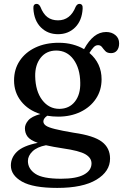

<svg xmlns="http://www.w3.org/2000/svg" viewBox="-20 -694 618 963"><path d="M351 -28Q450 -14 491 17Q532 48 532 101.5Q532 166 463.8 207.2Q395.5 248.5 267 248.5Q146 248.5 90.2 216.8Q34.5 185 34.5 136Q34.5 96.5 65.2 66.8Q96 37 169.5 22.5Q131.5 9 118.2 -8.8Q105 -26.5 105 -50.5Q105 -70.5 121.8 -90.2Q138.5 -110 182.5 -122Q121 -141.5 85.8 -186.2Q50.5 -231 50.5 -290.5Q50.5 -346.5 78.8 -389Q107 -431.5 157.5 -455.5Q208 -479.5 275 -479.5Q312 -479.5 344 -471Q376 -462.5 401.5 -447.5L402.5 -449Q425 -490 452.2 -511.8Q479.5 -533.5 512.5 -533.5Q540 -533.5 558.8 -518Q577.5 -502.5 577.5 -476.5Q577.5 -454 566.8 -440.8Q556 -427.5 537 -427.5Q518 -427.5 508.5 -437.5Q499 -447.5 491.8 -457.5Q484.5 -467.5 472 -467.5Q459.5 -467.5 449.8 -457.2Q440 -447 428.5 -428.5Q489.5 -376.5 489.5 -296.5Q489.5 -241 461.2 -198.8Q433 -156.5 383.8 -132.8Q334.5 -109 272 -109Q243 -109 217 -113.5Q197.5 -100 197.5 -85Q197.5 -73 210 -64Q222.5 -55 255.8 -46.8Q289 -38.5 351 -28ZM261.5 -440.5Q212 -440 183.8 -404Q155.5 -368 156.5 -311.5Q158 -236.5 191.8 -192.2Q225.5 -148 278 -148Q327.5 -148.5 355.8 -184.5Q384 -220.5 382.5 -279.5Q381.5 -351 348.8 -395.8Q316 -440.5 261.5 -440.5ZM120 113.5Q120 152.5 157 177.5Q194 202.5 286 202.5Q363 202.5 401 181.8Q439 161 439 125.5Q439 98 408.8 80Q378.5 62 294.5 50Q245 42.5 210.5 34.5Q166 43 143 65.2Q120 87.5 120 113.5ZM271 -592Q332.5 -592 359.5 -660Q367 -674.5 378 -674.5Q396.5 -674.5 394.5 -650Q391 -590.5 356.8 -556.5Q322.5 -522.5 271 -522.5Q219.5 -522.5 185.2 -556.5Q151 -590.5 147.5 -650Q145.5 -674.5 164 -674.5Q175 -674.5 182.5 -660Q196.5 -624 218 -608Q239.5 -592 271 -592Z"/></svg>

Font: Fraunces 9pt S050
Style: Regular
Weight: 400
Version: Version 1.000; ttfautohint (v1.8.3)